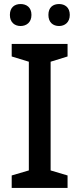

<svg xmlns="http://www.w3.org/2000/svg" viewBox="-20 -932 394 952"><path d="M29 -858C29 -821 53 -803 82 -803C111 -803 136 -821 136 -858C136 -896 111 -912 82 -912C53 -912 29 -896 29 -858ZM220 -858C220 -821 243 -803 273 -803C301 -803 326 -821 326 -858C326 -896 301 -912 273 -912C243 -912 220 -896 220 -858ZM315 0V-62L231 -87V-626L315 -652V-714H38V-652L123 -626V-87L38 -62V0Z"/></svg>

Font: Noto Sans Gujarati Medium
Style: Regular
Weight: 500
Designer: Jelle Bosma - Monotype Design Team, Universal Thirst
Foundry: Monotype Imaging Inc.
Version: Version 2.106